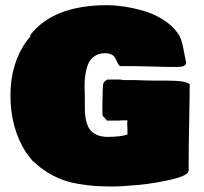

<svg xmlns="http://www.w3.org/2000/svg" viewBox="-20 -711 773 726"><path d="M693.4 -64.5Q689.5 -46.4 627.2 -32Q564.9 -17.6 503.2 -11.7Q441.4 -5.9 405.3 -5.9Q367.2 -5.9 339.1 -7.8Q311 -9.8 272.2 -16.4Q233.4 -22.9 197.8 -38.8Q162.1 -54.7 130.9 -79.1L110.4 -96.7Q102.1 -102.5 93.8 -114.3L78.1 -134.8Q19.5 -227.1 19.5 -349.6Q19.5 -471.2 81.1 -556.6L94.7 -573.2V-580.1V-579.1Q182.6 -691.4 384.8 -691.4Q414.1 -691.4 448.5 -686.3Q482.9 -681.2 521.7 -670.2Q560.5 -659.2 595.2 -637.7Q629.9 -616.2 650.4 -587.9Q660.6 -574.2 666 -557.4Q671.4 -540.5 676 -513.9Q680.7 -487.3 683.6 -474.6Q683.6 -458 652.3 -458H612.3Q598.6 -458 556.4 -459.5Q514.2 -460.9 489.3 -460.9H435.5Q428.7 -463.4 423.1 -476.3Q417.5 -489.3 416 -491.2V-490.2Q407.2 -509.8 377 -509.8Q356.9 -509.8 342 -501.2Q327.1 -492.7 319.3 -480.2Q311.5 -467.8 306.9 -449Q302.2 -430.2 301 -414.6Q299.8 -398.9 299.8 -378.9Q299.8 -372.1 300.3 -359.9Q300.8 -347.7 300.8 -343.8V-306.6Q300.8 -289.1 302 -275.9Q303.2 -262.7 308.1 -246.1Q313 -229.5 321.8 -218.8Q330.6 -208 347.2 -200.7Q363.8 -193.4 386.7 -193.4Q434.6 -193.4 461.9 -202.1V-223.6Q461.9 -227.5 461.4 -233.9Q460.9 -240.2 460.9 -244.1Q460.9 -245.1 461.4 -249Q461.9 -252.9 461.9 -255.9H443.4Q439.5 -255.9 433.6 -255.4Q427.7 -254.9 425.8 -254.9H384.8L368.2 -273.4Q367.2 -278.3 367.2 -288.1V-318.4Q367.2 -324.2 367.7 -336.4Q368.2 -348.6 368.2 -356.4V-370.1Q368.2 -371.1 368.7 -374.5Q369.1 -377.9 369.1 -380.9V-384.8Q369.1 -393.6 372.6 -398.9Q376 -404.3 385.7 -410.2H431.6Q436.5 -410.2 446.3 -408.2H490.2Q539.1 -406.2 562.5 -406.2H609.4Q683.6 -406.2 697.3 -392.6Q697.3 -345.7 695.3 -250Q693.4 -154.3 693.4 -107.4Z"/></svg>

Font: Bowlby One SC
Style: Regular
Weight: 400
Width: 1
Version: Version 1.2